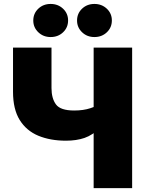

<svg xmlns="http://www.w3.org/2000/svg" viewBox="-20 -974 748 994"><path d="M321.3 -245.6Q240.7 -245.6 178.7 -271.2Q116.7 -296.9 82 -352.8Q47.4 -408.7 47.4 -499V-727.5H246.6V-518.6Q246.6 -464.8 269.8 -433.3Q293 -401.9 363.8 -401.9Q412.1 -401.9 447.8 -413.8Q483.4 -425.8 503.9 -439V-316.4Q459 -273.9 417.2 -259.8Q375.5 -245.6 321.3 -245.6ZM464.8 0V-727.5H664.1V0ZM468.8 -782.2Q430.7 -782.2 404.8 -807.1Q378.9 -832 378.9 -867.7Q378.9 -904.3 404.8 -929Q430.7 -953.6 468.8 -953.6Q506.8 -953.6 533 -929Q559.1 -904.3 559.1 -868.2Q559.1 -831.5 533.2 -806.9Q507.3 -782.2 468.8 -782.2ZM242.2 -782.2Q204.1 -782.2 178.2 -807.1Q152.3 -832 152.3 -867.7Q152.3 -904.3 178.2 -929Q204.1 -953.6 242.2 -953.6Q280.3 -953.6 306.4 -929Q332.5 -904.3 332.5 -868.2Q332.5 -831.5 306.6 -806.9Q280.8 -782.2 242.2 -782.2Z"/></svg>

Font: Inter 20pt Black
Style: Regular
Weight: 900
Version: Version 4.001;git-66647c0bb